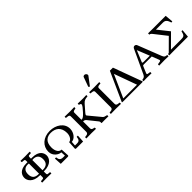

<svg xmlns="http://www.w3.org/2000/svg" viewBox="210 -1796 2896 2896"><g transform="rotate(-45 1658.0 -348.0)"><path d="M296 -344C304 -345 312 -346 317 -346C380 -346 421 -313 421 -239C421 -159 378 -127 303 -127H296ZM222 -127H214C139 -127 98 -159 98 -239C98 -313 137 -346 200 -346C205 -346 213 -345 222 -344ZM296 -61V-100H307C452 -100 499 -183 499 -238C499 -290 469 -373 318 -373H296V-401C296 -431 308 -430 326 -431L351 -433C356 -433 357 -437 357 -438V-460L356 -462C356 -462 294 -460 257 -460C221 -460 162 -462 162 -462L160 -460V-439C160 -436 162 -433 167 -433L190 -431C216 -429 222 -427 222 -401V-373H199C48 -373 20 -290 20 -238C20 -183 65 -100 210 -100H222V-61C222 -35 219 -31 191 -29L167 -27C162 -27 161 -24 160 -21V0L162 2C174 2 227 0 257 0C286 0 346 2 356 2L357 0V-21C357 -25 354 -27 351 -27L327 -29C302 -31 296 -31 296 -61Z M555 -263C555 -166 641 -117 687 -117L691 -44H654C602 -44 582 -66 578 -119H552L559 0H710C721 0 727 -7 727 -16L720 -143C670 -143 633 -193 633 -275C633 -400 706 -438 781 -438C880 -438 956 -386 956 -262C956 -196 919 -143 879 -143L871 -16C871 -6 875 0 887 0H1035L1042 -119H1017C1010 -62 995 -44 947 -44H906L911 -117C969 -117 1034 -187 1034 -276C1034 -393 921 -470 791 -470C651 -470 555 -381 555 -263Z M1249 -215C1271 -215 1287 -210 1302 -190L1413 -52C1427 -36 1428 -25 1428 -12V0L1429 1C1429 1 1465 0 1490 0C1518 0 1571 1 1571 1L1574 0V-21C1574 -24 1570 -26 1567 -27L1562 -28C1542 -32 1518 -38 1506 -52L1355 -234C1350 -240 1346 -245 1346 -251C1346 -259 1352 -270 1369 -288L1455 -387C1491 -428 1518 -431 1557 -434C1562 -434 1565 -436 1565 -439V-461L1562 -462C1562 -462 1518 -460 1492 -460C1463 -460 1382 -462 1382 -462L1381 -461V-439C1381 -436 1383 -435 1387 -434C1407 -431 1416 -421 1416 -413C1416 -394 1385 -357 1345 -313C1301 -266 1282 -249 1249 -249V-400C1249 -420 1260 -426 1291 -432L1302 -434C1306 -435 1308 -436 1308 -439V-460L1307 -462C1307 -462 1244 -460 1216 -460C1185 -460 1103 -462 1103 -462L1102 -460V-438C1102 -435 1105 -434 1109 -434L1129 -432C1161 -429 1172 -422 1172 -400V-67C1172 -48 1159 -32 1129 -29L1109 -27C1105 -27 1102 -25 1102 -21V0L1104 2C1104 2 1186 0 1214 0C1244 0 1307 2 1307 2L1308 0V-21C1308 -25 1305 -26 1302 -27L1291 -29C1262 -34 1249 -45 1249 -67Z M1772 -400C1772 -420 1783 -429 1814 -432L1835 -434C1839 -434 1841 -436 1841 -439V-460L1840 -462C1840 -462 1763 -460 1736 -460C1705 -460 1626 -462 1626 -462L1625 -460V-438C1625 -435 1628 -434 1632 -434L1652 -432C1683 -429 1695 -422 1695 -400V-67C1695 -48 1685 -32 1652 -29L1632 -27C1628 -27 1625 -25 1625 -21V0L1627 2C1627 2 1705 0 1733 0C1764 0 1840 2 1840 2L1841 0V-21C1841 -25 1838 -27 1835 -27L1814 -29C1782 -32 1772 -45 1772 -67ZM1757 -698C1746 -698 1733 -692 1729 -681L1677 -538C1676 -535 1675 -530 1675 -529C1675 -522 1682 -515 1690 -515C1694 -515 1698 -519 1701 -523L1793 -645C1797 -650 1798 -655 1798 -660C1798 -680 1777 -698 1757 -698Z M2085 -393 2216 -31H1923ZM2141 -470H2076L1872 -18C1867 -8 1867 -9 1867 -7C1867 -1 1875 0 1888 0H2291C2307 0 2311 -2 2311 -5C2311 -7 2310 -9 2307 -18Z M2481 -164C2483 -171 2490 -175 2503 -175H2674L2719 -59C2720 -55 2721 -51 2721 -48C2721 -35 2704 -32 2681 -29L2663 -27C2659 -27 2656 -24 2656 -21V0L2658 2C2658 2 2742 0 2770 0C2800 0 2853 2 2853 2L2856 0V-21C2856 -24 2855 -26 2848 -27C2815 -30 2803 -36 2786 -76L2640 -449C2633 -466 2621 -474 2600 -474C2591 -474 2575 -464 2568 -448L2392 -70C2375 -34 2353 -30 2328 -27C2325 -27 2322 -24 2322 -21V0L2324 2C2324 2 2369 0 2389 0C2408 0 2491 2 2491 2L2493 0V-21C2493 -24 2490 -27 2487 -27L2474 -28C2449 -30 2433 -33 2433 -46C2433 -49 2435 -54 2437 -59ZM2662 -204H2526C2506 -204 2506 -213 2506 -218L2582 -401H2583Z M3256 -460H2981L2883 -461L2881 -459V-435L2883 -433C2898 -433 2909 -427 2936 -391L3076 -213L2903 -41C2894 -29 2884 -28 2876 -28L2873 -25V-1L2876 1L2951 0H3271L3283 -127L3261 -128C3243 -54 3232 -43 3163 -43H2952L3147 -237L3148 -238L3005 -417H3156C3212 -417 3228 -382 3246 -327L3268 -330Z"/></g></svg>

Font: Linux Libertine O C
Style: Regular
Weight: 400
Designer: Philipp H. Poll
Foundry: Philipp H. Poll
Version: Version 4.0.3